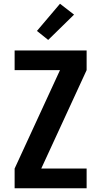

<svg xmlns="http://www.w3.org/2000/svg" viewBox="-20 -1004 540 1024"><path d="M58 0V-105L300 -630H58V-735H442V-630L200 -105H442V0ZM237 -791 177 -839 300 -984 375 -926Z"/></svg>

Font: Iosevka SS18 Extrabold
Style: Regular
Weight: 800
Monospace: yes
Designer: Belleve Invis
Foundry: Belleve Invis
Version: Version 25.1.1; ttfautohint (v1.8.4)